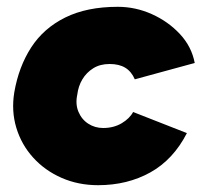

<svg xmlns="http://www.w3.org/2000/svg" viewBox="-20 -532 597 564"><path d="M268 12Q210 12 161 -9.5Q112 -31 77.5 -69Q43 -107 28 -156.5Q13 -206 22 -261Q35 -336 71.5 -392.5Q108 -449 171.5 -480.5Q235 -512 326 -512Q378 -512 426 -490.5Q474 -469 508.5 -432Q543 -395 552 -347L376 -299Q366 -322 348 -333Q330 -344 302 -344Q274 -344 254 -331.5Q234 -319 222 -299Q210 -279 207 -254Q201 -226 210.5 -203.5Q220 -181 239.5 -168.5Q259 -156 283 -156Q314 -156 337.5 -170Q361 -184 371 -203L529 -141Q489 -63 421.5 -25.5Q354 12 268 12Z"/></svg>

Font: Figtree Light Black
Style: Italic
Weight: 900
Italic angle: -9.5°
Version: Version 2.000